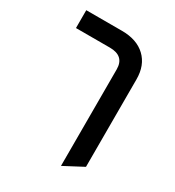

<svg xmlns="http://www.w3.org/2000/svg" viewBox="-146 -653 688 755"><g transform="rotate(30 198.5 -275.0)"><path d="M245 15V-423Q245 -484 179 -484H25V-565H187Q255 -565 293.5 -528.5Q332 -492 332 -428V-31Z"/></g></svg>

Font: Space Grotesk Medium
Style: Regular
Weight: 500
Designer: Florian Karsten
Foundry: Florian Karsten
Version: Version 2.000